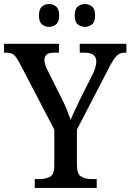

<svg xmlns="http://www.w3.org/2000/svg" viewBox="-23 -931 646 951"><path d="M149 0V-44H174Q203 -44 224.5 -55.5Q246 -67 246 -111V-289L75 -617Q60 -646 47 -658Q34 -670 9 -670H-3V-714H269V-670H243Q217 -670 207 -659.5Q197 -649 197 -635Q197 -622 202 -607.5Q207 -593 213 -582L281 -446Q297 -415 308 -387.5Q319 -360 327 -337Q335 -359 349.5 -388.5Q364 -418 379 -450L437 -565Q446 -584 450 -599.5Q454 -615 454 -626Q454 -670 396 -670H372V-714H603V-670H591Q570 -670 554 -653.5Q538 -637 515 -592L358 -289V-115Q358 -69 379 -56.5Q400 -44 429 -44H456V0ZM398 -798Q377 -798 362 -810.5Q347 -823 347 -854Q347 -886 362 -898.5Q377 -911 398 -911Q418 -911 433 -898.5Q448 -886 448 -854Q448 -823 433 -810.5Q418 -798 398 -798ZM220 -798Q199 -798 184.5 -810.5Q170 -823 170 -854Q170 -886 184.5 -898.5Q199 -911 220 -911Q240 -911 255 -898.5Q270 -886 270 -854Q270 -823 255 -810.5Q240 -798 220 -798Z"/></svg>

Font: Noto Serif Thai SemiCondensed Medium
Style: Regular
Weight: 500
Width: 4
Designer: Monotype Design Team
Foundry: Monotype Imaging Inc.
Version: Version 2.002; ttfautohint (v1.8.4.7-5d5b)